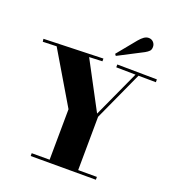

<svg xmlns="http://www.w3.org/2000/svg" viewBox="-193 -1029 1045 1157"><g transform="rotate(20 330.0 -451.0)"><path d="M347.2 -679.2 263.2 -675.8 424.8 -372.1 562 -671.9 438 -673.8V-691.9L692.9 -689V-670.9L581.1 -671.9L437 -356L434.1 -13.2H554.2V4.9H136.2V-13.2H251L253.9 -337.9L57.1 -669.9L-30.8 -667L-33.2 -685.1L347.2 -696.8ZM411.6 -737.3 403.8 -748 502.9 -869.1Q518.6 -887.7 532.7 -897.5Q546.9 -907.2 562 -907.2Q580.1 -907.2 592 -894.8Q604 -882.3 604 -864.3Q604 -847.2 595.2 -837.9Q586.4 -828.6 569.8 -819.3Z"/></g></svg>

Font: Purple Purse
Style: Regular
Weight: 400
Designer: Astigmatic (AOETI)
Foundry: Astigmatic (AOETI)
Version: Version 1.000